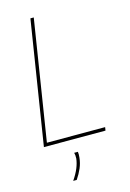

<svg xmlns="http://www.w3.org/2000/svg" viewBox="-136 -766 711 1051"><g transform="rotate(-15 219.5 -240.0)"><path d="M36 0 147 -700H166L58 -19H388L385 0ZM188 73H209Q211 88 209 105Q206 136 194 164Q182 192 163 220H143Q165 188 176.5 160Q188 132 191 106Q192 86 188 73Z"/></g></svg>

Font: Georama Thin
Style: Italic
Weight: 100
Italic angle: -9°
Designer: Jean-Baptiste Levee
Foundry: Production Type
Version: Version 1.000